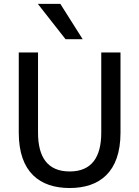

<svg xmlns="http://www.w3.org/2000/svg" viewBox="-20 -946 707 974"><path d="M333.5 7.8C483.4 7.8 591.3 -71.3 591.3 -272.9V-679.7H493.7V-272.9C493.7 -150.4 446.3 -76.2 333.5 -76.2C220.2 -76.2 172.9 -150.4 172.9 -272.9V-679.7H75.2V-272.9C75.2 -71.3 183.1 7.8 333.5 7.8ZM312.5 -747.1H399.4L286.1 -926.3H171.9Z"/></svg>

Font: Inder
Style: Regular
Weight: 400
Designer: Irina Smirnova
Foundry: Irina Smirnova
Version: Version 1.001